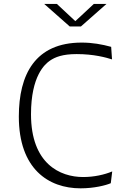

<svg xmlns="http://www.w3.org/2000/svg" viewBox="-20 -962 660 994"><path d="M403 -741.5C161.5 -741.5 77.5 -576 77.5 -358.5C77.5 -87.5 231 13 397 13C468 13 528 -2.5 553.5 -13.5L561 -74.5C520.5 -57.5 467 -45.5 410.5 -45.5C291 -45.5 140.5 -114 140.5 -370.5C140.5 -569.5 213 -630.5 238.5 -648C265.5 -666.5 303.5 -682 377 -682C465.5 -682 528.5 -664.5 560 -654.5L555.5 -719.5C508 -732.5 458 -741.5 403 -741.5ZM209 -941.5H274.5L370 -852.5L465.5 -941.5H531L399 -825H341Z"/></svg>

Font: Monaspace Argon ExtraLight
Style: Regular
Weight: 200
Designer: Riley Cran & the Lettermatic Team
Foundry: Lettermatic
Version: Version 1.000 (Monaspace Argon)